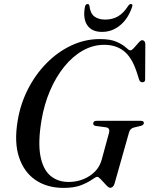

<svg xmlns="http://www.w3.org/2000/svg" viewBox="-20 -904 728 936"><path d="M466.5 -713.5Q519.5 -713.5 549.5 -699.8Q579.5 -686 594 -672.2Q608.5 -658.5 615 -658.5Q622.5 -658.5 633.5 -670.8Q644.5 -683 655.2 -695.5Q666 -708 672.5 -708Q687 -708 688.5 -689.5L687.5 -518.5Q688.5 -503.5 675 -503Q663.5 -502 658.5 -515L645 -557Q621.5 -626 583 -655.8Q544.5 -685.5 488.5 -685.5Q433 -685.5 383.2 -657.2Q333.5 -629 292.8 -578.5Q252 -528 223.5 -461Q195 -394 182 -316Q164.5 -210 177 -144Q189.5 -78 225.5 -47.5Q261.5 -17 314 -17Q371 -17 416.2 -46Q461.5 -75 475.5 -124.5L510.5 -253Q519 -281 495.5 -283.5L447 -290Q434 -291.5 434.5 -302.5Q434.5 -315 452 -315H666.5Q681.5 -315 681.5 -304Q680.5 -294 665 -290L633.5 -282.5Q614.5 -278 609 -258.5L538.5 -9Q532 11.5 517 11.5Q510 11.5 497.5 -1.8Q485 -15 472.8 -28.5Q460.5 -42 454.5 -42Q447 -42 428.5 -28.5Q410 -15 376.2 -1.5Q342.5 12 290.5 12Q210 12 153.5 -26.2Q97 -64.5 72.8 -137.5Q48.5 -210.5 66 -314.5Q79 -395.5 115.5 -467.8Q152 -540 206.2 -595.2Q260.5 -650.5 327 -682Q393.5 -713.5 466.5 -713.5ZM493 -808.5Q528 -808.5 555.2 -824.2Q582.5 -840 605 -875.5Q611.5 -884.5 618 -884.5Q629 -884.5 624 -870Q605 -813.5 566 -781Q527 -748.5 477.5 -748.5Q427.5 -748.5 405.5 -781Q383.5 -813.5 394 -870Q396.5 -884.5 407.5 -884.5Q414 -884.5 416 -875.5Q420 -839 440 -823.8Q460 -808.5 493 -808.5Z"/></svg>

Font: Fraunces 72pt
Style: Italic
Weight: 400
Italic angle: -16°
Version: Version 1.000;[b76b70a41]